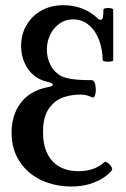

<svg xmlns="http://www.w3.org/2000/svg" viewBox="-20 -696 476 728"><path d="M23.9 -193.8Q23.9 -260.3 59.3 -306.6Q94.7 -353 162.1 -365.7Q180.7 -369.1 180.2 -375.2Q179.7 -381.3 160.2 -385.7Q112.3 -396.5 86.2 -434.6Q60.1 -472.7 60.1 -522Q60.1 -564.9 80.1 -600.1Q100.1 -635.3 136.5 -655.8Q172.9 -676.3 220.2 -676.3Q258.8 -676.3 291.5 -663.6Q324.2 -650.9 346.7 -629.4Q352.5 -624 355.2 -622.6Q357.9 -621.1 362.8 -621.1Q367.7 -621.1 369.9 -629.6Q372.1 -638.2 372.1 -659.2Q372.1 -663.6 381.3 -665Q390.6 -666.5 399.9 -664.8Q409.2 -663.1 409.2 -659.2V-467.3Q409.2 -463.9 399.2 -462.6Q389.2 -461.4 379.2 -462.9Q369.1 -464.4 369.1 -468.3Q369.1 -506.3 356.4 -542Q343.8 -577.6 318.1 -600.1Q292.5 -622.6 256.3 -622.6Q228.5 -622.6 205.8 -606.7Q183.1 -590.8 170.4 -564.5Q157.7 -538.1 157.7 -508.3Q157.7 -477.5 170.7 -450.9Q183.6 -424.3 210 -408.7Q224.6 -400.4 252.9 -396.2Q281.2 -392.1 327.6 -392.1Q337.4 -392.1 341.3 -374.3Q345.2 -356.4 341.6 -339.6Q337.9 -322.8 329.6 -326.7Q315.9 -333 306.4 -335.2Q296.9 -337.4 285.6 -337.4Q251 -337.4 219.7 -326.9Q188.5 -316.4 165.8 -284.9Q143.1 -253.4 143.1 -195.3Q143.1 -147 159.4 -113.8Q175.8 -80.6 206.1 -63.7Q236.3 -46.9 277.3 -46.9Q307.6 -46.9 332 -55.4Q356.4 -64 376 -81.1Q379.9 -84.5 388.7 -78.4Q397.5 -72.3 402.6 -63Q407.7 -53.7 403.3 -48.8Q377.4 -20 338.1 -4.4Q298.8 11.2 251.5 11.2Q188.5 11.2 136.7 -12.9Q85 -37.1 54.4 -83.5Q23.9 -129.9 23.9 -193.8Z"/></svg>

Font: Junicode Two Beta VF
Style: Regular
Weight: 400
Designer: Peter S. Baker
Foundry: Briery Creek Software
Version: Version 1.031 beta; ttfautohint (v1.8.1.43-b0c9)